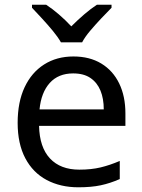

<svg xmlns="http://www.w3.org/2000/svg" viewBox="-20 -786 604 816"><path d="M292 -546Q361 -546 410.5 -516Q460 -486 486.5 -431.5Q513 -377 513 -304V-251H146Q148 -160 192.5 -112.5Q237 -65 317 -65Q368 -65 407.5 -74.5Q447 -84 489 -102V-25Q448 -7 408 1.5Q368 10 313 10Q237 10 178.5 -21Q120 -52 87.5 -113.5Q55 -175 55 -264Q55 -352 84.5 -415Q114 -478 167.5 -512Q221 -546 292 -546ZM291 -474Q228 -474 191.5 -433.5Q155 -393 148 -321H421Q421 -367 407 -401Q393 -435 364.5 -454.5Q336 -474 291 -474ZM239 -606Q226 -629 204 -655.5Q182 -682 158 -708Q134 -734 116 -753V-766H176Q202 -749 230 -725Q258 -701 283 -674Q310 -701 338 -725Q366 -749 392 -766H454V-753Q435 -734 410.5 -708Q386 -682 363.5 -655.5Q341 -629 329 -606Z"/></svg>

Font: Noto Sans Sinhala
Style: Regular
Weight: 400
Designer: Jelle Bosma - Monotype Design Team
Foundry: Monotype Imaging Inc.
Version: Version 2.006